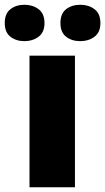

<svg xmlns="http://www.w3.org/2000/svg" viewBox="-57 -787 442 807"><path d="M258 0H67V-553H258ZM-37 -690Q-37 -730 -13 -748.5Q11 -767 46 -767Q80 -767 105 -748.5Q130 -730 130 -690Q130 -651 105 -632.5Q80 -614 46 -614Q11 -614 -13 -632.5Q-37 -651 -37 -690ZM197 -690Q197 -730 221 -748.5Q245 -767 281 -767Q315 -767 340 -748.5Q365 -730 365 -690Q365 -651 340 -632.5Q315 -614 281 -614Q245 -614 221 -632.5Q197 -651 197 -690Z"/></svg>

Font: Noto Sans Ethiopic Black
Style: Regular
Weight: 900
Designer: Monotype Design Team
Foundry: Monotype Imaging Inc.
Version: Version 2.102; ttfautohint (v1.8.4.7-5d5b)